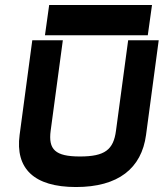

<svg xmlns="http://www.w3.org/2000/svg" viewBox="-20 -742 659 773"><path d="M178 -722 161 -600H575L592 -722ZM447 -216C437 -139 402 -112 302 -112C202 -112 174 -140 184 -216L233 -580H110L59 -199C41 -64 116 11 286 11C456 11 550 -64 568 -199L619 -580H496Z"/></svg>

Font: Charger
Style: HemiRT
Weight: 900
Designer: Jasper
Foundry: Cannot Into Space Fonts
Version: Version 0.99